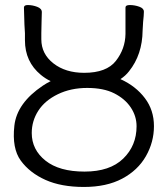

<svg xmlns="http://www.w3.org/2000/svg" viewBox="-20 -725 667 762"><path d="M458 -411Q459 -410 460 -410Q519 -383 555 -335.5Q591 -288 591 -224.5Q591 -161 559 -105Q527 -49 465 -16Q403 17 313 17Q223 17 160.5 -11Q98 -39 62.5 -87.5Q27 -136 37 -226Q47 -316 150 -385Q165 -395 181 -403Q160 -413 142 -428Q79 -480 79 -565V-593L77 -627L75 -695Q75 -705 90 -705Q109 -705 127.5 -698Q146 -691 146 -677Q146 -656 145 -640L144 -593V-569Q144 -511 192 -473.5Q240 -436 314 -436Q403 -436 440 -483.5Q477 -531 478 -590V-695Q478 -705 495 -705Q514 -705 532.5 -698.5Q551 -692 551 -679V-677Q551 -665 548 -638Q547 -628 546 -604Q545 -508 492 -442Q478 -424 458 -411ZM522 -224Q522 -264 499 -298.5Q476 -333 433.5 -354.5Q391 -376 326 -376Q261 -376 209.5 -351Q158 -326 132 -285.5Q106 -245 106 -197Q106 -131 160.5 -87.5Q215 -44 315.5 -44Q416 -44 469 -95.5Q522 -147 522 -224Z"/></svg>

Font: Moon Stars Kai T
Style: Regular
Weight: 400
Designer: GuiWonder
Version: Version 1.101